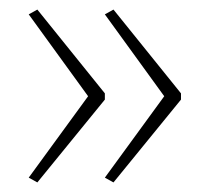

<svg xmlns="http://www.w3.org/2000/svg" viewBox="-20 -479 437 401"><path d="M358 -271V-284L217 -459L199 -449L323 -278L199 -108L217 -98ZM199 -271V-284L58 -459L40 -449L164 -278L40 -108L58 -98Z"/></svg>

Font: Noto Sans Tamil ExtraCondensed Thin
Style: Regular
Weight: 100
Width: 2
Designer: Jelle Bosma - Monotype Design Team
Foundry: Monotype Imaging Inc.
Version: Version 2.004